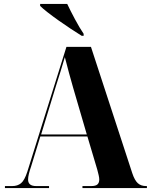

<svg xmlns="http://www.w3.org/2000/svg" viewBox="-20 -951 763 971"><path d="M5 0V-10H42Q69 -10 86.5 -24.5Q104 -39 118 -82L316 -714H440L649 -75Q661 -39 677 -24.5Q693 -10 719 -10H723V0H397V-10H441Q464 -10 473 -18.5Q482 -27 482 -43Q482 -52 479 -65Q476 -78 472 -93L422 -261H184L137 -108Q130 -88 126 -71.5Q122 -55 122 -43Q122 -10 163 -10H228V0ZM188 -271H419L350 -507Q341 -539 329 -582Q317 -625 308 -662Q298 -627 285.5 -587.5Q273 -548 262 -513ZM393 -770Q369 -785 338.5 -805Q308 -825 277 -847Q246 -869 221 -888.5Q196 -908 183 -921V-931H320Q336 -897 359 -854Q382 -811 403 -780V-770Z"/></svg>

Font: Noto Serif Display SemiCondensed ExtraBold
Style: Regular
Weight: 800
Width: 4
Designer: Monotype Design Team
Foundry: Monotype Imaging Inc.
Version: Version 2.009